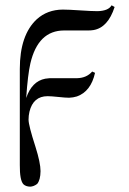

<svg xmlns="http://www.w3.org/2000/svg" viewBox="-20 -471 484 719"><path d="M409.2 -444.8Q384.3 -367.7 330.1 -358.4Q320.3 -356.9 311 -356.9H220.2Q122.6 -356.9 93.8 -233.9Q84 -191.4 78.1 -104Q99.1 -166.5 149.4 -176.3Q157.7 -177.7 166 -178.2H269Q304.7 -179.2 325.2 -203.1L335.9 -198.2Q320.3 -128.4 268.1 -109.9Q253.9 -105.5 238.8 -105Q225.1 -105 198.7 -107.9Q171.4 -110.8 158.2 -110.8Q104.5 -110.8 90.3 -52.7Q86.9 -38.1 86.9 -22.9Q86.9 -1.5 112.8 78.6Q131.8 138.7 131.8 169.9Q131.3 203.6 119.1 217.8Q106.4 227.5 92.8 228Q76.7 227.5 67.9 219.2Q53.7 204.6 54.2 147V-212.9Q54.2 -339.8 117.7 -398.9Q157.2 -434.6 214.8 -435.1Q236.8 -435.1 280.8 -432.1Q323.7 -429.2 345.2 -429.2Q386.2 -430.2 397.9 -451.2Z"/></svg>

Font: Linux Libertine Display O
Style: Regular
Weight: 400
Designer: Philipp H. Poll
Foundry: Philipp H. Poll
Version: Version 5.0.9